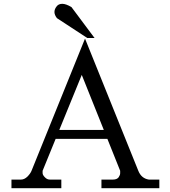

<svg xmlns="http://www.w3.org/2000/svg" viewBox="-20 -985 889 1005"><path d="M354 -948Q325 -965 306 -965Q286 -965 276 -951Q265 -937 265 -922Q265 -907 278 -890L437 -786H475ZM759 -45Q720 -51 704 -91L425 -783L145 -91Q139 -76 123 -60Q107 -45 90 -45H40V0H301V-45H241Q226 -45 215 -57Q203 -69 203 -79V-91L408 -593L609 -91V-78Q609 -69 601 -57Q592 -45 571 -45H511V0H814V-45ZM242 -258H590L573 -305H260Z"/></svg>

Font: Sawarabi Mincho
Style: Regular
Weight: 400
Version: Version 1.082; ttfautohint (v1.8.4.7-5d5b)